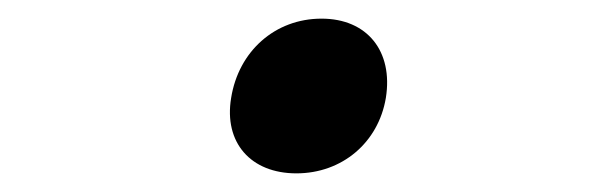

<svg xmlns="http://www.w3.org/2000/svg" viewBox="-20 -451 640 206"><path d="M298 -265C347 -265 386 -298 394 -346C402 -396 374 -431 325 -431C275 -431 236 -396 228 -346C220 -298 249 -265 298 -265Z"/></svg>

Font: JetBrains Mono
Style: Italic
Weight: 400
Italic angle: -9°
Monospace: yes
Designer: Philipp Nurullin, Konstantin Bulenkov
Foundry: JetBrains
Version: Version 2.305